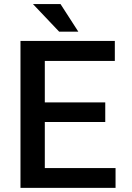

<svg xmlns="http://www.w3.org/2000/svg" viewBox="-20 -909 640 929"><path d="M489.3 -318.8H196.8V-95.7H539.1V0H79.1V-710.9H535.6V-614.3H196.8V-413.6H489.3ZM358.9 -755.9H266.1L139.6 -889.2H272.9Z"/></svg>

Font: Roboto Mono
Style: Regular
Weight: 500
Designer: Google
Version: Version 2.000986; 2015; ttfautohint (v1.3)